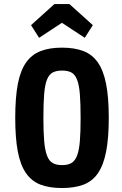

<svg xmlns="http://www.w3.org/2000/svg" viewBox="-20 -938 614 968"><path d="M56.8 -343.8Q56.8 -241.8 69.8 -173.6Q82.8 -105.4 111.5 -64.5Q140.2 -23.6 185 -6.8Q229.8 10 292.4 10Q355.2 10 400.3 -6.8Q445.4 -23.6 473.6 -64.6Q501.8 -105.6 515.1 -173.8Q528.4 -242 528.4 -343.8Q528.4 -445.8 515.1 -514Q501.8 -582.2 473.6 -622.8Q445.4 -663.4 400.3 -680.6Q355.2 -697.8 292.4 -697.8Q229.8 -697.8 185 -680.6Q140.2 -663.4 111.5 -622.9Q82.8 -582.4 69.8 -514.2Q56.8 -446 56.8 -343.8ZM198.8 -343Q198.8 -417.6 202.7 -464.6Q206.6 -511.6 217.3 -537.6Q228 -563.6 246.4 -572.9Q264.8 -582.2 293 -582.2Q321.4 -582.2 339.5 -572.8Q357.6 -563.4 368.2 -537Q378.8 -510.6 382.6 -464Q386.4 -417.4 386.4 -342.2Q386.4 -271.8 382.6 -226Q378.8 -180.2 368.6 -153.5Q358.4 -126.8 340.3 -116.2Q322.2 -105.6 293 -105.6Q264 -105.6 245.6 -116.1Q227.2 -126.6 216.9 -153.8Q206.6 -181 202.7 -226.8Q198.8 -272.6 198.8 -343ZM254.4 -917.6 136.4 -811.2 177 -747.4 292.2 -823 407.4 -747.4 448 -811.2 330 -917.6Z"/></svg>

Font: Secuela Light
Style: Regular
Weight: 300
Designer: Fernando Haro
Foundry: deFharo
Version: Version 1.708